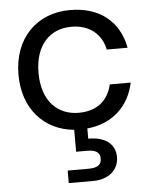

<svg xmlns="http://www.w3.org/2000/svg" viewBox="-56 -609 725 916"><g transform="rotate(-5 306.0 -151.0)"><path d="M313 -562C155 -562 42 -451 42 -276C42 -112 141 -4 284 9V114H335C377 114 398 126 398 156C398 188 377 200 335 200H236V260H354C424 260 476 220 476 156C476 90 423 56 347 57V8C471 -4 550 -83 572 -192H472C454 -114 399 -70 313 -70C212 -70 138 -141 138 -276C138 -411 212 -482 313 -482C399 -482 457 -434 472 -359H572C548 -485 457 -562 313 -562Z"/></g></svg>

Font: Malmofest
Style: Regular
Weight: 400
Designer: Jonny Pinhorn (Poppins), Kolossal
Version: Version 1.004;Glyphs 3.1.2 (3151)